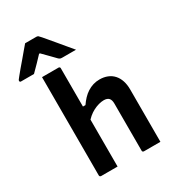

<svg xmlns="http://www.w3.org/2000/svg" viewBox="-298 -1123 1129 1250"><g transform="rotate(-30 267.0 -498.0)"><path d="M87 0Q84 0 81.5 -1.5Q79 -3 77.5 -5Q76 -7 76 -11Q76 -91 76 -171Q76 -251 76 -331.5Q76 -412 76 -492Q76 -572 76 -652Q76 -680 76 -705Q76 -730 76 -750Q101 -750 121.5 -750Q142 -750 161.5 -750Q181 -750 200 -750Q204 -750 206 -748.5Q208 -747 209.5 -745Q211 -743 211 -739Q211 -647 211 -554.5Q211 -462 211 -369.5Q211 -277 211 -184.5Q211 -92 211 0Q189 0 169.5 0Q150 0 129.5 0Q109 0 87 0ZM195 -333V-451H230Q245 -473 262.5 -491.5Q280 -510 300.5 -523Q321 -536 343.5 -543Q366 -550 392 -550Q424 -550 450.5 -539.5Q477 -529 495.5 -508.5Q514 -488 523.5 -459Q533 -430 533 -394Q533 -346 533 -297Q533 -248 533 -199Q533 -150 533 -100Q533 -75 533 -50Q533 -25 533 0Q500 0 471.5 0Q443 0 409 0Q406 0 403.5 -1.5Q401 -3 399.5 -5Q398 -7 398 -11Q398 -70 398 -129Q398 -188 398 -247.5Q398 -307 398 -366Q398 -393 386 -406Q374 -419 348 -419Q331 -419 310.5 -413.5Q290 -408 269.5 -397.5Q249 -387 230 -371Q211 -355 195 -333ZM91 -996Q112 -996 133.5 -996Q155 -996 176 -996Q184 -996 189 -992Q194 -988 206 -974Q213 -965 231 -944.5Q249 -924 271 -897Q293 -870 316 -843Q339 -816 357 -794Q331 -794 306 -794Q281 -794 255 -794Q244 -794 238.5 -796Q233 -798 226 -805Q215 -816 189.5 -842.5Q164 -869 121 -912L171 -891H109L157 -914Q117 -871 90 -843.5Q63 -816 41 -794H-56Q-60 -794 -62 -795Q-64 -796 -65 -798.5Q-66 -801 -66 -803Q-66 -808 -63 -812Q-60 -816 -48 -831Q-37 -845 -18 -867.5Q1 -890 22.5 -915Q44 -940 62 -962Q80 -984 91 -996Z"/></g></svg>

Font: Recursive Monospace
Style: Bold
Weight: 700
Version: Version 1.047